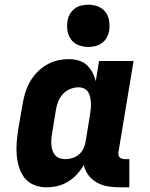

<svg xmlns="http://www.w3.org/2000/svg" viewBox="-20 -790 640 818"><path d="M178 8Q151 8 126.5 -1.5Q102 -11 86 -30.5Q70 -50 62 -75Q54 -100 51.5 -126.5Q49 -153 51 -180.5Q53 -208 57 -235L76 -345Q80 -369 87 -393Q94 -417 106.5 -439.5Q119 -462 137 -481Q155 -500 177 -513Q199 -526 223.5 -532Q248 -538 273 -538Q294 -538 314 -532.5Q334 -527 349 -513.5Q364 -500 373.5 -482Q383 -464 388 -444L402 -530H549L485 -144Q484 -137 484.5 -131Q485 -125 489 -120.5Q493 -116 499 -114Q505 -112 511 -112H531V8H491Q465 8 440 4Q415 0 393.5 -12Q372 -24 357 -43.5Q342 -63 337 -87Q325 -66 308 -47.5Q291 -29 269.5 -16Q248 -3 225 2.5Q202 8 178 8ZM259 -112Q274 -112 289.5 -117Q305 -122 317 -132.5Q329 -143 336 -158Q343 -173 345 -188L363 -298Q365 -311 366.5 -324Q368 -337 367.5 -349.5Q367 -362 364.5 -374.5Q362 -387 356 -397Q350 -407 339 -412.5Q328 -418 315 -418Q297 -418 279.5 -411Q262 -404 249 -390.5Q236 -377 229 -360Q222 -343 219 -326L201 -216Q199 -204 198.5 -191.5Q198 -179 199.5 -167.5Q201 -156 205 -145.5Q209 -135 216.5 -127Q224 -119 235.5 -115.5Q247 -112 259 -112ZM356 -590Q335 -590 315 -597.5Q295 -605 283 -621.5Q271 -638 267.5 -659Q264 -680 268 -702Q270 -717 278 -730.5Q286 -744 298.5 -753.5Q311 -763 326.5 -766.5Q342 -770 356 -770Q378 -770 397.5 -762.5Q417 -755 429.5 -738.5Q442 -722 445 -701Q448 -680 445 -658Q442 -643 434.5 -629.5Q427 -616 414 -606.5Q401 -597 386 -593.5Q371 -590 356 -590Z"/></svg>

Font: Iosevka Slab Heavy Extended
Style: Italic
Weight: 900
Width: 7
Italic angle: -9°
Monospace: yes
Designer: Belleve Invis
Foundry: Belleve Invis
Version: Version 11.1.0; ttfautohint (v1.8.3)